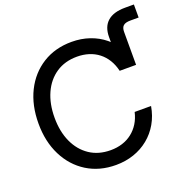

<svg xmlns="http://www.w3.org/2000/svg" viewBox="-144 -954 1078 1101"><g transform="rotate(-20 395.0 -403.0)"><path d="M591.8 -488.8V-691.4Q591.8 -753.9 628.2 -786.1Q664.6 -818.4 735.8 -818.4Q753.9 -818.4 766.4 -818.4Q778.8 -818.4 789.6 -818.4V-738.8Q781.7 -738.8 764.9 -738.8Q748 -738.8 739.3 -738.8Q709 -738.8 696 -727.3Q683.1 -715.8 683.1 -690.4V-488.8ZM379.9 11.7Q279.3 11.7 203.1 -35.9Q127 -83.5 84.5 -168.2Q42 -252.9 42 -363.3Q42 -474.6 84.2 -559.3Q126.5 -644 202.9 -691.7Q279.3 -739.3 379.9 -739.3Q438 -739.3 488.8 -721.9Q539.6 -704.6 579.8 -671.6Q620.1 -638.7 646.5 -592.5Q672.9 -546.4 683.1 -488.8H583Q574.2 -526.9 555.9 -556.9Q537.6 -586.9 511.2 -607.4Q484.9 -627.9 451.7 -638.4Q418.5 -648.9 379.9 -648.9Q305.7 -648.9 252 -612.8Q198.2 -576.7 169.2 -512.5Q140.1 -448.2 140.1 -363.3Q140.1 -278.8 169.2 -214.8Q198.2 -150.9 252 -114.7Q305.7 -78.6 379.9 -78.6Q418.5 -78.6 451.4 -89.1Q484.4 -99.6 510.7 -120.1Q537.1 -140.6 555.7 -170.2Q574.2 -199.7 583 -237.8H683.1Q673.3 -180.7 646.7 -134.5Q620.1 -88.4 579.8 -55.7Q539.6 -22.9 488.8 -5.6Q438 11.7 379.9 11.7Z"/></g></svg>

Font: Inter Cardless Display
Style: Regular
Weight: 400
Designer: Rasmus Andersson
Foundry: rsms
Version: Version 4.001;git-9221beed3